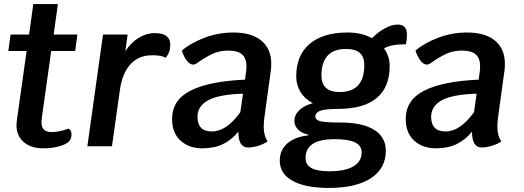

<svg xmlns="http://www.w3.org/2000/svg" viewBox="-20 -720 2577 945"><path d="M186 -141Q184 -125 184 -120Q184 -94 196.5 -82Q209 -70 235 -70Q273 -70 317 -87Q332 -80 332 -57Q332 -33 314 -19Q297 -6 264.5 2Q232 10 193 10Q132 10 96.5 -21Q61 -52 61 -105Q61 -112 63 -128L111 -469H21L32 -550H123L144 -700H265L244 -550H361L350 -469H232Z M818 -500Q818 -490 817 -484Q816 -471 809.5 -457.5Q803 -444 795 -435Q785 -442 769.5 -445Q754 -448 728 -448Q663 -448 622 -403.5Q581 -359 570 -276L531 0H410L487 -550H608L597 -468Q624 -510 662 -533.5Q700 -557 742 -557Q818 -557 818 -500Z M1287 -184Q1278 -127 1278 -95Q1278 -53 1297 -24Q1279 -11 1251.5 -2.5Q1224 6 1201 6Q1153 6 1153 -72Q1121 -32 1078 -11Q1035 10 975 10Q910 10 868.5 -28Q827 -66 827 -134Q827 -228 918 -274Q1009 -320 1186 -328L1192 -373Q1193 -381 1193 -395Q1193 -433 1171.5 -452Q1150 -471 1103 -471Q1060 -471 1025 -454.5Q990 -438 946 -407Q938 -402 931 -402Q915 -402 900 -421Q885 -440 875 -471Q918 -508 986 -534Q1054 -560 1128 -560Q1219 -560 1267 -519.5Q1315 -479 1315 -406Q1315 -385 1313 -373ZM1163 -168 1176 -259Q1055 -255 1003.5 -226Q952 -197 952 -145Q952 -73 1023 -73Q1095 -73 1163 -168Z M1978 -502Q1903 -502 1870 -482Q1898 -443 1898 -395Q1898 -291 1834 -237.5Q1770 -184 1643 -184Q1586 -184 1560 -176Q1534 -168 1532 -149Q1531 -130 1556 -123.5Q1581 -117 1655 -117Q1764 -117 1821.5 -81Q1879 -45 1879 22Q1879 109 1805.5 157Q1732 205 1599 205Q1483 205 1420 170Q1357 135 1357 71Q1357 19 1393.5 -13.5Q1430 -46 1498 -54V-57Q1466 -64 1447.5 -82Q1429 -100 1429 -125Q1429 -155 1454 -178.5Q1479 -202 1520 -212Q1481 -232 1459.5 -266.5Q1438 -301 1438 -344Q1438 -448 1504 -504Q1570 -560 1691 -560Q1760 -560 1811 -532Q1840 -562 1874 -580.5Q1908 -599 1937 -599Q1961 -599 1972 -586.5Q1983 -574 1983 -546Q1983 -529 1978 -502ZM1773 -400Q1773 -440 1751 -459.5Q1729 -479 1682 -479Q1623 -479 1592.5 -446Q1562 -413 1562 -349Q1562 -267 1652 -267Q1773 -267 1773 -400ZM1484 57Q1484 91 1512.5 107Q1541 123 1602 123Q1678 123 1719 99Q1760 75 1760 30Q1760 -3 1728 -19Q1696 -35 1627 -35Q1484 -35 1484 57Z M2437 -184Q2428 -127 2428 -95Q2428 -53 2447 -24Q2429 -11 2401.5 -2.5Q2374 6 2351 6Q2303 6 2303 -72Q2271 -32 2228 -11Q2185 10 2125 10Q2060 10 2018.5 -28Q1977 -66 1977 -134Q1977 -228 2068 -274Q2159 -320 2336 -328L2342 -373Q2343 -381 2343 -395Q2343 -433 2321.5 -452Q2300 -471 2253 -471Q2210 -471 2175 -454.5Q2140 -438 2096 -407Q2088 -402 2081 -402Q2065 -402 2050 -421Q2035 -440 2025 -471Q2068 -508 2136 -534Q2204 -560 2278 -560Q2369 -560 2417 -519.5Q2465 -479 2465 -406Q2465 -385 2463 -373ZM2313 -168 2326 -259Q2205 -255 2153.5 -226Q2102 -197 2102 -145Q2102 -73 2173 -73Q2245 -73 2313 -168Z"/></svg>

Font: Krub SemiBold
Style: Italic
Weight: 600
Italic angle: -8°
Designer: Ekaluck Peanpanawate
Foundry: Cadson Demak Co.,Ltd.
Version: Version 1.000; ttfautohint (v1.6)